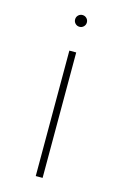

<svg xmlns="http://www.w3.org/2000/svg" viewBox="-105 -709 481 757"><g transform="rotate(15 135.0 -330.5)"><path d="M121 -512H149V0H121ZM118 -654Q125 -661 135 -661Q145 -661 152 -654Q159 -647 159 -637Q159 -627 152 -620Q145 -613 135 -613Q125 -613 118 -620Q111 -627 111 -637Q111 -647 118 -654Z"/></g></svg>

Font: Spartan MB
Style: Regular
Weight: 250
Designer: Matt Bailey
Foundry: Matt Bailey
Version: Version 1.000